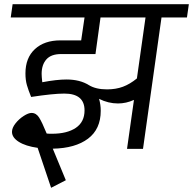

<svg xmlns="http://www.w3.org/2000/svg" viewBox="-20 -708 918 913"><path d="M869 -625H748L660 0H584L617 -233Q580 -216 541 -216Q495 -216 451 -238Q459 -211 459 -181Q459 -94 398.5 -48.5Q338 -3 231 -1L293 149L223 185L159 -5Q102 -13 69.5 -33.5Q37 -54 37 -81Q37 -100 53.5 -121Q70 -142 92.5 -156.5Q115 -171 130 -171Q152 -171 166 -149Q180 -127 202 -73Q209 -72 227 -72Q299 -72 340.5 -100Q382 -128 382 -183Q382 -263 286 -263Q233 -263 128 -247Q115 -279 108 -303Q101 -327 101 -359Q101 -433 146 -474.5Q191 -516 267 -516H366L382 -625H31L40 -688H878ZM672 -625H458L434 -451H271Q223 -451 200.5 -425.5Q178 -400 178 -357Q178 -344 181 -317Q250 -330 296 -330Q360 -330 403 -303Q436 -283 489 -283Q531 -283 564.5 -295.5Q598 -308 631 -335Z"/></svg>

Font: FiraGO Book
Style: Italic
Weight: 350
Italic angle: -8°
Designer: bBox Type GmbH
Foundry: bBox Type GmbH
Version: Version 1.001